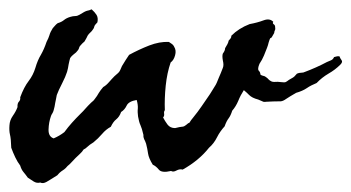

<svg xmlns="http://www.w3.org/2000/svg" viewBox="-51 -372 768 420"><path d="M66.4 -69.3Q79.1 -74.7 89.8 -83Q97.7 -93.8 106.4 -103.5Q115.2 -113.3 125 -123Q127.9 -126 130.9 -128.9Q133.8 -131.8 136.2 -134.8Q138.7 -137.7 141.8 -140.9Q145 -144 148.4 -147.5Q150.9 -149.9 152.3 -150.9Q153.8 -151.9 156.2 -155.3Q161.6 -162.1 165 -168.5Q168.5 -174.3 174.8 -181.6Q181.2 -185.1 187.5 -192.4Q190.4 -195.8 193.4 -199Q196.3 -202.1 199.2 -205.1L203.6 -209Q204.6 -210 205.8 -210.9Q207 -211.9 208 -212.9Q210.9 -215.8 212.4 -219.7Q213.4 -221.7 214.1 -223.6Q214.8 -225.6 215.8 -227.5Q224.6 -242.2 231.4 -252Q252.9 -263.7 275.4 -272.5Q297.9 -281.2 318.4 -280.3Q319.3 -279.3 324.2 -276.4Q328.1 -273.9 330.1 -269.5Q335 -261.7 332 -251Q329.1 -240.2 322.3 -235.4Q314.5 -212.9 311.5 -184.6Q308.6 -156.2 309.6 -130.9Q307.1 -127.9 308.1 -122.6Q308.6 -117.7 305.7 -115.2Q309.6 -107.4 315.4 -99.6Q321.3 -91.8 332 -91.8Q343.8 -94.7 346.7 -94.7Q348.6 -94.7 351.6 -95.7Q356.4 -98.6 357.9 -100.1Q360.8 -103 363.3 -103.5Q366.2 -108.4 367.2 -109.4Q368.2 -110.4 371.1 -114.3Q381.8 -127.4 390.1 -139.6L408.2 -166Q411.1 -170.9 413.8 -175Q416.5 -179.2 418.5 -182.6Q420.9 -186 423.1 -190.9Q425.3 -195.8 427.7 -202.1L432.1 -212.4Q433.6 -215.8 436.5 -223.6Q439 -229.5 436.5 -239.7Q434.6 -250 436.5 -254.9Q441.4 -261.2 441.4 -266.6Q448.2 -277.8 448.2 -279.3Q448.2 -280.3 449.2 -283.2Q451.2 -285.2 453.1 -287.6Q455.1 -290 455.1 -293.9Q471.2 -310.1 495.1 -319.3Q511.7 -322.3 525.9 -327.6Q539.1 -332.5 546.9 -324.2Q544.4 -321.3 547.9 -318.8Q550.8 -316.9 550.8 -313.5Q551.8 -308.1 550.3 -305.7Q548.8 -302.7 548.8 -299.8Q543 -289.1 542 -289.1Q541 -289.1 540 -288.1Q538.6 -285.6 536.6 -278.8Q536.1 -276.4 535.2 -273.4Q534.2 -270.5 533.2 -267.6Q530.3 -259.8 526.4 -250.5Q522.5 -241.2 516.6 -232.4Q511.7 -220.7 515.1 -217.3Q518.6 -213.9 518.6 -209Q521.5 -206.5 524.9 -206.1Q528.3 -205.6 531.2 -203.1Q535.2 -200.2 536.6 -198.2Q538.6 -195.8 543.9 -193.4Q548.3 -192.4 552.2 -192.9Q555.7 -193.4 563.5 -192.4Q571.3 -191.4 573.7 -192.4Q576.2 -193.4 581.1 -197.3Q592.3 -203.1 594.2 -206.1Q595.7 -208 598.6 -210.9Q603 -212.9 607.9 -212.9Q612.8 -212.9 616.2 -214.8Q627 -218.8 640.1 -224.6Q653.3 -230.5 664.1 -236.3Q668.9 -238.3 673.3 -240.2Q677.7 -242.2 679.7 -247.1Q683.6 -248 685.1 -248.5Q686 -249 691.4 -249Q693.8 -243.2 696.3 -240.2Q699.2 -236.3 693.4 -230.5Q682.1 -219.2 667.5 -210.9Q653.3 -202.6 641.6 -190.4Q635.7 -188 630.4 -185.3Q625 -182.6 620.1 -179.2Q610.8 -172.9 596.7 -168.9Q589.4 -164.6 584 -161.4Q578.6 -158.2 575.2 -155.8Q568.4 -150.9 563.5 -150.4Q554.7 -150.4 546.6 -150.1Q538.6 -149.9 531.2 -149.4Q525.9 -148.4 522.9 -150.4Q521 -151.4 513.7 -154.3Q500.5 -157.7 494.1 -164.1Q491.2 -167 488.3 -169.7Q485.4 -172.4 482.4 -174.8Q479 -169.4 475.8 -163.6Q472.7 -157.7 470.2 -151.4Q464.8 -138.7 457 -129.9Q453.6 -119.1 449.2 -113.3Q444.3 -106.9 440.4 -95.7Q435.5 -90.3 431.4 -84.5Q427.2 -78.6 423.8 -71.8Q417 -58.1 406.2 -48.8Q384.3 -21 348.6 -1Q342.3 -2.9 335 1Q328.1 4.9 323.2 2Q302.7 6.8 296.4 -1Q290 -8.8 283.2 -11.7Q274.4 -25.9 272.9 -36.1Q271.5 -46.4 268.6 -57.6Q266.6 -63.5 264.2 -67.9Q262.2 -72.3 262.7 -77.1Q259.3 -91.8 256.3 -98.1Q254.4 -102.1 253.2 -106.9Q252 -111.8 251 -117.2Q250.5 -121.6 250.2 -126Q250 -130.4 250.5 -134.8Q251 -143.1 248 -153.3Q230.5 -150.4 226.1 -141.1Q221.7 -131.8 213.9 -127Q210.4 -116.7 203.1 -110.8Q196.8 -106 191.4 -94.7Q180.7 -88.9 172.4 -79.1Q163.6 -68.8 153.3 -60.5Q144.5 -55.2 140.1 -50.8Q136.2 -46.9 131.8 -44.9Q128.9 -40 124 -35.6Q120.6 -32.7 114.3 -26.4Q107.9 -20 105.5 -17.1Q101.1 -12.2 96.7 -8.8Q92.8 -3.9 89.4 -1.5Q85.9 1 83 2.9Q79.1 5.9 77.1 8.3Q74.2 12.2 72.3 12.7Q65.4 17.1 60.1 20.3Q54.7 23.4 50.8 25.9Q43 30.3 37.1 27.3Q29.3 29.3 22.5 24.9Q15.6 20.5 9.8 16.6Q7.3 13.2 4.9 10Q2.4 6.8 0 3.9Q-4.4 -1.5 -6.8 -9.8Q-12.7 -17.6 -17.6 -27.8Q-22.5 -38.1 -26.4 -48.8Q-26.9 -68.8 -29.3 -78.1Q-31.2 -86.4 -30.3 -97.7Q-29.8 -108.9 -22.9 -118.7Q-16.1 -128.4 -12.7 -137.7Q-13.2 -146 -9.8 -149.4Q-5.9 -153.3 -6.8 -159.2Q1.5 -181.6 11.7 -194.8Q21.5 -207.5 26.4 -223.6Q31.2 -240.2 38.6 -252.4Q45.4 -264.2 50.8 -280.3Q55.2 -288.6 57.1 -294.9Q59.1 -302.2 64.5 -310.5Q68.4 -314.5 69.8 -316.4Q71.3 -318.4 75.2 -321.3Q83.5 -323.7 88.9 -328.1Q94.2 -332.5 102.5 -335Q108.4 -336.9 113.8 -336.9Q118.2 -336.9 123 -339.8Q135.3 -347.7 140.1 -348.6Q144 -349.1 149.4 -351.6Q156.2 -345.7 160.2 -339.4Q164.1 -333 162.1 -323.2Q155.8 -316.9 155.3 -314Q154.8 -310.5 152.3 -307.6Q149.9 -303.7 146.5 -300.8Q143.1 -297.9 140.6 -293.9Q139.6 -292 138.9 -290.3Q138.2 -288.6 137.2 -287.1Q135.3 -283.2 133.8 -281.2L129.4 -277.3Q126.5 -274.4 125 -272.5Q122.6 -270 122.1 -267.6Q121.6 -264.6 119.1 -261.7Q116.2 -257.3 109.9 -252.9Q105.5 -249.5 102.5 -245.1Q101.1 -240.7 99.1 -231Q98.6 -227.1 97.7 -222.9Q96.7 -218.8 95.7 -214.8Q92.3 -204.1 85 -189.9Q76.7 -173.8 73.2 -164.1Q72.3 -159.7 71.5 -155.3Q70.8 -150.9 69.8 -147Q69.3 -143.1 68.4 -138.9Q67.4 -134.8 66.4 -130.9Q65.4 -127 63.5 -124Q61.5 -121.1 60.5 -118.2Q55.7 -104.5 55.2 -88.9Q54.7 -73.2 66.4 -69.3Z"/></svg>

Font: Taprom
Style: Regular
Weight: 400
Designer: Danh Hong
Version: Version 8.002; ttfautohint (v1.8.3)